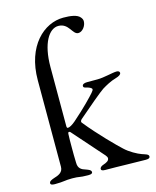

<svg xmlns="http://www.w3.org/2000/svg" viewBox="-108 -780 695 858"><g transform="rotate(-15 239.5 -351.5)"><path d="M459 3C471 3 479 1 479 -8C479 -18 463 -21 449 -26C429 -33 396 -51 374 -72C353 -91 278 -166 227 -230C221 -236 225 -242 230 -247C278 -289 345 -345 358 -353C376 -364 399 -377 424 -384C438 -388 449 -394 449 -402C449 -408 444 -412 435 -412C416 -412 375 -400 344 -400H295C281 -400 273 -395 273 -388C273 -382 276 -380 285 -378C297 -375 311 -370 311 -363C311 -360 309 -356 302 -348C289 -333 250 -292 196 -245C181 -232 168 -225 160 -225C157 -225 155 -228 155 -234V-508C155 -617 193 -676 236 -676C285 -676 288 -622 315 -622C334 -622 352 -645 352 -667C352 -673 350 -679 344 -686C331 -702 300 -706 267 -706C178 -706 85 -624 85 -465V-65C85 -38 62 -30 42 -24C31 -20 19 -16 19 -6C19 4 37 3 42 3C81 3 85 -2 120 -2C155 -2 151 3 190 3C195 3 213 4 213 -6C213 -16 201 -20 190 -24C170 -30 155 -38 155 -65C154 -88 154 -112 154 -135C154 -158 154 -180 155 -199C155 -206 161 -211 170 -199L291 -62C295 -57 298 -52 298 -48C298 -36 286 -30 271 -25C262 -22 254 -17 254 -9C254 -4 258 0 272 0C340 0 407 3 459 3Z"/></g></svg>

Font: Garamond-Math
Style: Regular
Weight: 400
Version: Version 2019-08-16